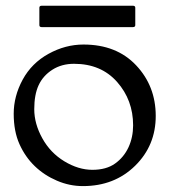

<svg xmlns="http://www.w3.org/2000/svg" viewBox="-20 -628 579 657"><path d="M442.9 -542Q442.9 -535.2 434.6 -535.2H123Q114.7 -535.2 114.7 -542V-601.6Q114.7 -608.4 123 -608.4H434.6Q442.9 -608.4 442.9 -601.6ZM435.5 -199.2Q435.5 -285.6 380.6 -347.7Q325.7 -409.7 233.4 -409.7Q190.9 -409.7 159.2 -389.4Q127.4 -369.1 112.3 -336.7Q97.2 -304.2 97.2 -254.4Q97.2 -204.6 124.8 -154.8Q152.3 -105 200.4 -75.9Q248.5 -46.9 296.1 -46.9Q343.8 -46.9 373.8 -68.4Q403.8 -89.8 419.7 -124Q435.5 -158.2 435.5 -199.2ZM265.6 -475.6Q378.9 -475.6 445.8 -404.5Q512.7 -333.5 512.9 -231.9Q513.2 -130.4 442.4 -60.8Q371.6 8.8 263.7 8.8Q217.8 8.8 174.6 -9.8Q131.3 -28.3 98.9 -59.6Q66.4 -90.8 46.6 -134.8Q26.9 -178.7 26.9 -238.8Q26.9 -298.8 57.6 -355.5Q88.4 -412.1 146 -443.8Q203.6 -475.6 265.6 -475.6Z"/></svg>

Font: Della Respira
Style: Regular
Weight: 500
Version: Version 0.201